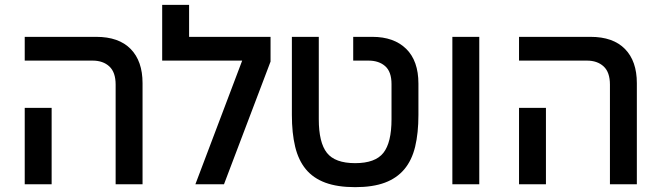

<svg xmlns="http://www.w3.org/2000/svg" viewBox="-20 -760 2724 792"><path d="M457 -411Q457 -462 431 -486Q405 -510 362 -510H82V-608H377Q470 -608 519 -558Q568 -508 568 -417V0H457ZM82 -315H193V0H82Z M979 -510H649V-740H760V-608H1096V-506L904 0H786Z M1445 12Q1372 12 1322 -6.5Q1272 -25 1241.5 -62Q1211 -99 1197.5 -155Q1184 -211 1184 -286V-608H1295V-268Q1295 -172 1328.5 -129.5Q1362 -87 1445 -87Q1528 -87 1561.5 -129.5Q1595 -172 1595 -268V-413Q1595 -464 1569 -487Q1543 -510 1500 -510H1437V-608H1516Q1605 -608 1655.5 -558.5Q1706 -509 1706 -415V-286Q1706 -211 1692.5 -155Q1679 -99 1648 -62Q1617 -25 1567.5 -6.5Q1518 12 1445 12Z M1846 -608H1957V0H1846Z M2496 -411Q2496 -462 2470 -486Q2444 -510 2401 -510H2121V-608H2416Q2509 -608 2558 -558Q2607 -508 2607 -417V0H2496ZM2121 -315H2232V0H2121Z"/></svg>

Font: IBM Plex Sans Hebrew Medium
Style: Regular
Weight: 500
Designer: Mike Abbink, Paul van der Laan, Pieter van Rosmalen, Yanek Iontef
Foundry: Bold Monday
Version: Version 1.2